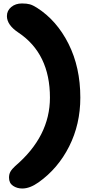

<svg xmlns="http://www.w3.org/2000/svg" viewBox="-20 -832 534 1111"><path d="M108.9 258.8Q78.6 258.8 55.4 243.2Q32.2 227.5 32.2 195.8Q32.2 175.8 40.5 161.1Q48.8 146.5 67.9 128.9Q269 -42.5 269 -267.1Q269 -521.5 86.9 -643.1Q20 -687.5 20 -738.8Q20 -770.5 44.9 -791.3Q69.8 -812 106.9 -812Q135.3 -812 153.1 -806.9Q170.9 -801.8 193.8 -787.1Q308.6 -713.9 376.7 -578.1Q444.8 -442.4 444.8 -267.1Q444.8 -112.8 380.1 15.4Q315.4 143.6 203.1 223.1Q152.8 258.8 108.9 258.8Z"/></svg>

Font: Shantell Sans Normal
Style: Regular
Weight: 800
Designer: Stephen Nixon, Anya Danilova, Shantell Martin
Foundry: Arrow Type
Version: Version 1.006;[559af2be0]